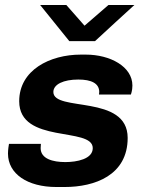

<svg xmlns="http://www.w3.org/2000/svg" viewBox="-20 -740 581 770"><path d="M141 -720 258 -575H361C420 -630 470 -675 519 -720H415L319 -637L246 -720ZM144 -163H16C15 -158 12 -139 12 -124C12 -43 90 10 206 10H239C360 10 492 -37 492 -187C492 -363 194 -290 194 -371C194 -402 235 -421 294 -421C346 -421 378 -406 378 -371L377 -361H505C505 -362 511 -376 511 -397C511 -473 422 -521 324 -521H304C180 -521 57 -459 57 -334C57 -161 352 -233 352 -146C352 -102 288 -90 242 -90C192 -90 143 -103 143 -146C143 -149 143 -152 144 -163Z"/></svg>

Font: Chivo
Style: Bold Italic
Weight: 700
Italic angle: -8°
Designer: Hector Gatti
Foundry: Omnibus-Type
Version: Version 1.003;PS 001.003;hotconv 1.0.70;makeotf.lib2.5.58329